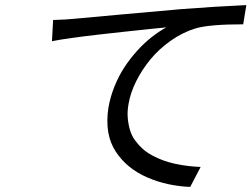

<svg xmlns="http://www.w3.org/2000/svg" viewBox="-20 -714 996 759"><path d="M190 -634.9Q246.1 -636.7 274.9 -639.9Q300.8 -642 449.9 -655.9Q599.1 -669.7 696.4 -677.9Q829.9 -688.2 953.8 -693.9L941.4 -617.9Q808.6 -617.9 753.6 -601.9Q702.1 -586.3 655 -553.1Q608 -519.9 574.2 -478.7Q540.5 -437.5 517.9 -391.9Q495.4 -346.2 488.3 -304Q482.6 -273.1 485.1 -246.8Q487.6 -220.5 494.3 -198.5Q501.1 -176.5 514.6 -158.2Q528.1 -139.9 544.2 -125.5Q560.4 -111.2 581.3 -99.8Q602.3 -88.4 624.5 -80.3Q646.7 -72.1 671.9 -66.6Q697.1 -61.1 721.9 -58.1Q746.8 -55 773.1 -54L731.9 24.9Q687.5 23.1 645.2 14Q603 5 563 -12.3Q523.1 -29.5 491.8 -54.7Q460.6 -79.9 438 -114Q415.5 -148.1 408 -191.1Q400.6 -234 408.4 -286.9Q415.5 -329.9 432.4 -371.8Q449.2 -413.7 471.9 -448.3Q494.7 -483 522.5 -513.7Q550.4 -544.4 579.4 -567.1Q608.3 -589.8 637.4 -605.8Q629.6 -605.1 570.7 -599.1Q511.7 -593 469.6 -588.4Q427.6 -583.8 368.4 -577.1Q309.3 -570.3 262.3 -563.7Q215.2 -557.2 185.4 -551.1Z"/></svg>

Font: Karasuma Gothic
Style: Italic
Weight: 400
Italic angle: -9.39999°
Designer: Rasmus Andersson / Ryoko Nishizuka
Foundry: Genbu
Version: Version 1.00